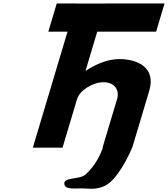

<svg xmlns="http://www.w3.org/2000/svg" viewBox="-20 -880 1001 1144"><path d="M432.7 -859.5H318.2L267.9 -691.5H382.4L175.6 0H352.6L439.3 -290C454.6 -341 532.1 -390 596.3 -390C665.2 -390 692.9 -341 677.7 -290L590.9 0H593.2C578.1 40 552.6 101 491.9 158C456.4 192 362.5 174 363 213C363.7 255 433.5 240 484.7 243C531.6 246 559.5 247.4 603 228C676.9 195 747.8 48 767.2 0H767.9L869 -338C911.8 -481 794.9 -528 690.8 -528C623 -528 552.6 -499 492.3 -459H489.9L559.4 -691.5H910.3L960.5 -859.5H609.7L609.5 -859H432.5Z"/></svg>

Font: Hussar
Style: BdSuprExtOblThree
Weight: 700
Foundry: Cannot Into Space Fonts
Version: Version 2.00